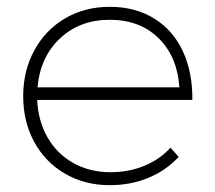

<svg xmlns="http://www.w3.org/2000/svg" viewBox="-20 -542 629 563"><path d="M544 -249H89Q92 -186 120 -138Q148 -90 196 -63.5Q244 -37 304 -37Q357 -37 402.5 -55.5Q448 -74 480 -109L504 -82Q467 -42 415 -20.5Q363 1 302 1Q229 1 171 -32.5Q113 -66 80.5 -125.5Q48 -185 48 -260Q48 -335 81 -395Q114 -455 171.5 -488.5Q229 -522 302 -522Q377 -522 432.5 -487.5Q488 -453 516.5 -391Q545 -329 544 -249ZM506 -286Q500 -376 445 -430Q390 -484 302 -484Q214 -484 156 -429.5Q98 -375 90 -286Z"/></svg>

Font: TypoPRO Montserrat
Style: Regular
Weight: 275
Designer: Julieta Ulanovsky
Foundry: Julieta Ulanovsky
Version: Version 6.001